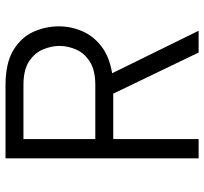

<svg xmlns="http://www.w3.org/2000/svg" viewBox="-42 -698 740 696"><g transform="rotate(-90 328.0 -350.0)"><path d="M102 0V-700H366Q447.5 -700 494.2 -671.5Q541 -643 560.8 -598.8Q580.5 -554.5 580.5 -506.5Q580.5 -463 563.2 -422.5Q546 -382 508.5 -352.8Q471 -323.5 410.5 -313.5L564.5 0H485.5L336.5 -309.5H172V0ZM172 -374.5H367.5Q421 -374.5 452 -394Q483 -413.5 496.2 -443.5Q509.5 -473.5 509.5 -505Q509.5 -533 497.2 -563.2Q485 -593.5 454.2 -614.2Q423.5 -635 367.5 -635H172Z"/></g></svg>

Font: Overpass Light
Style: Regular
Weight: 300
Designer: Delve Withrington, Dave Bailey, Thomas Jockin
Foundry: Delve Fonts LLC
Version: Version 4.000; ttfautohint (v1.8.3)